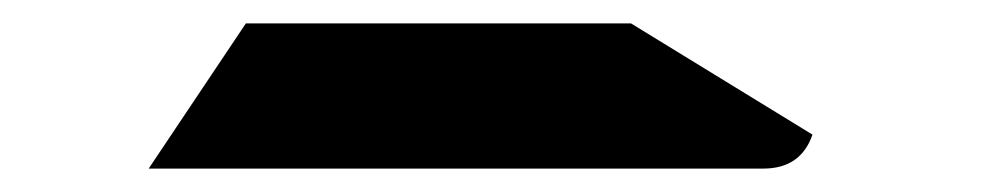

<svg xmlns="http://www.w3.org/2000/svg" viewBox="-20 -144 856 164"><path d="M519 -124 674 -29Q664 0 632 0H426H302H107L190 -124H229H313H437Z"/></svg>

Font: DSEG14 Modern
Style: Bold Italic
Weight: 700
Italic angle: -5°
Designer: Keshikan(Twitter:@keshinomi_88pro)
Version: Version 0.46